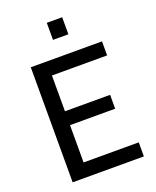

<svg xmlns="http://www.w3.org/2000/svg" viewBox="-162 -985 876 1079"><g transform="rotate(-20 276.5 -446.0)"><path d="M82 0ZM178 -604V-390H448V-307H178V-84H508V0H82V-688H508V-604ZM252 -892H344V-790H252Z"/></g></svg>

Font: Cairo SemiBold
Style: Regular
Weight: 600
Designer: Mohamed Gaber, the designers of Titillium
Foundry: Kief Type Foundry
Version: Version 2.009; ttfautohint (v1.5.33-1714) -l 8 -r 50 -G 200 